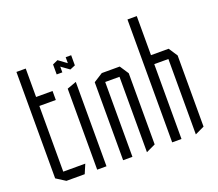

<svg xmlns="http://www.w3.org/2000/svg" viewBox="-123 -911 1231 1085"><g transform="rotate(-20 492.5 -368.0)"><path d="M48 -450V-675H104V-504L49 -450ZM49 -450 104 -504H203V-450ZM103 0 48 -35V-450H104V0ZM104 0V-55H236V-54L213 0Z M288 0V-487L343 -507H344V0ZM257 -584V-643L291 -642V-584ZM338 -598V-658H371V-598ZM339 -584 257 -643V-644L288 -658H289L371 -598V-597L340 -584Z M444 0V-469L499 -504H500V0ZM586 3V-450H642V-23L587 3ZM500 -450V-504H607L642 -451V-450Z M739 0V-739H795V0ZM880 3V-450H936V-23L881 3ZM795 -450V-504H901L936 -451V-450Z"/></g></svg>

Font: Foldit Light
Style: Regular
Weight: 300
Version: Version 1.003